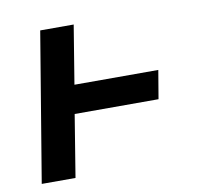

<svg xmlns="http://www.w3.org/2000/svg" viewBox="-65 -601 729 672"><g transform="rotate(-10 300.0 -265.0)"><path d="M31 0 119 -530H238L204 -322H502L485 -221H187L151 0Z"/></g></svg>

Font: Iosevka Curly Slab ExObl
Style: Bold
Weight: 700
Width: 7
Italic angle: -9°
Monospace: yes
Designer: Belleve Invis
Foundry: Belleve Invis
Version: Version 11.0.0; ttfautohint (v1.8.3)